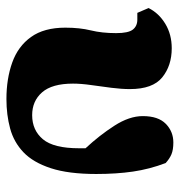

<svg xmlns="http://www.w3.org/2000/svg" viewBox="-1 -542 559 597"><g transform="rotate(90 278.5 -243.5)"><path d="M288 16Q225 16 174.5 -2Q124 -20 95 -60.5Q66 -101 66 -167Q66 -212 74.5 -246.5Q83 -281 83 -325Q83 -363 72 -377Q61 -391 41 -391H20L5 -426Q21 -458 54 -478Q87 -498 130 -498Q184 -498 220.5 -468.5Q257 -439 257 -368Q257 -342 253 -310.5Q249 -279 244.5 -247.5Q240 -216 240 -191Q240 -126 267 -95Q294 -64 338 -64Q385 -64 413 -97.5Q441 -131 441 -210Q441 -215 441 -220.5Q441 -226 441 -230Q401 -273 371 -319.5Q341 -366 341 -408Q341 -456 365 -479.5Q389 -503 423 -503Q446 -503 460 -497Q474 -491 487 -479Q506 -429 513.5 -377.5Q521 -326 521 -263Q521 -177 503 -122Q485 -67 453.5 -37Q422 -7 379.5 4.5Q337 16 288 16Z"/></g></svg>

Font: Source Serif Pro Black
Style: Regular
Weight: 900
Designer: Frank Grießhammer
Foundry: Adobe Systems Incorporated
Version: Version 3.001;hotconv 1.0.111;makeotfexe 2.5.65597